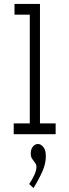

<svg xmlns="http://www.w3.org/2000/svg" viewBox="-20 -685 353 980"><path d="M50 0V-55H132V-610H54V-665H184V-55H264V0ZM151 275 129 254Q145 231 155.5 207.5Q166 184 166 167Q166 155 158.5 145.5Q151 136 144 125.5Q137 115 137 99Q137 76 148 63Q159 50 174 50Q188 50 201 65Q214 80 214 113Q214 149 197.5 187.5Q181 226 151 275Z"/></svg>

Font: Inconsolata ExtraCondensed Thin
Style: Regular
Weight: 100
Width: 2
Monospace: yes
Designer: Raph Levien, Cyreal, Brenton Simpson
Foundry: Raph Levien, Cyreal, Google
Version: Version 3.100; ttfautohint (v1.8.4.7-5d5b)